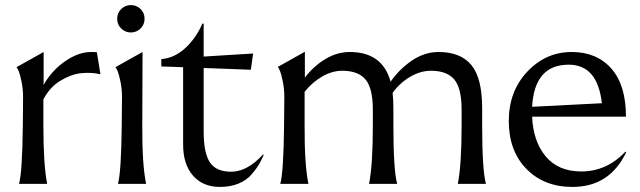

<svg xmlns="http://www.w3.org/2000/svg" viewBox="-20 -725 2524 757"><path d="M55 0Q68 -46 70 -231L71 -342Q71 -374 65 -403Q59 -432 53.5 -445Q48 -458 45 -460L152 -520V-390Q183 -446 236 -483Q289 -520 339 -520Q354 -520 362 -519L376 -432Q342 -441 295 -436Q258 -431 217 -406Q176 -381 151 -333V-231Q151 -75 166 0Z M445 0Q458 -46 460 -231L461 -342Q461 -374 455 -403Q449 -432 443.5 -445Q438 -458 435 -460L542 -520L541 -231Q540 -79 556 0ZM534 -612.5Q518 -597 496 -597Q474 -597 458 -612.5Q442 -628 442 -651Q442 -674 458 -689.5Q474 -705 496 -705Q518 -705 534 -689.5Q550 -674 550 -651Q550 -628 534 -612.5Z M616 -492Q667 -496 709.5 -534.5Q752 -573 778 -632H783V-502L978 -514L969 -450L783 -457V-205Q783 -122 807.5 -85Q832 -48 891 -48Q955 -48 1017 -116L1020 -115Q1010 -92 1001 -76.5Q992 -61 972 -37.5Q952 -14 920 -1Q888 12 847 12Q780 12 741 -32.5Q702 -77 702 -155V-460L616 -463Z M1085 0Q1098 -46 1100 -231L1101 -342Q1101 -374 1095 -403.5Q1089 -433 1083.5 -446Q1078 -459 1075 -461L1182 -521V-419Q1216 -464 1262.5 -492Q1309 -520 1359 -520Q1488 -520 1520 -403Q1555 -453 1604.5 -486.5Q1654 -520 1709 -520Q1796 -520 1838.5 -468.5Q1881 -417 1881 -299V-231Q1881 -54 1896 0H1785Q1800 -75 1800 -231V-292Q1800 -376 1772 -410.5Q1744 -445 1683 -446Q1640 -447 1598.5 -423Q1557 -399 1528 -359Q1531 -330 1531 -299V-231Q1531 -54 1546 0H1435Q1450 -75 1450 -231V-292Q1450 -376 1422 -410.5Q1394 -445 1333 -446Q1292 -447 1251.5 -424Q1211 -401 1181 -363V-231Q1180 -79 1196 0Z M2222 -470Q2087 -470 2078 -304L2353 -318Q2336 -470 2222 -470ZM1986 -248Q1986 -365 2059 -442.5Q2132 -520 2234 -520Q2333 -520 2390.5 -454.5Q2448 -389 2448 -265H2078Q2082 -168 2131.5 -108.5Q2181 -49 2272 -49Q2372 -49 2446 -127L2449 -125Q2384 12 2237 12Q2125 12 2055.5 -59Q1986 -130 1986 -248Z"/></svg>

Font: Coconat
Style: Regular
Weight: 400
Designer: Sara Lavazza
Foundry: Collletttivo
Version: Version 1.000;Glyphs 3.2 (3217)